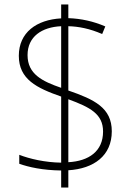

<svg xmlns="http://www.w3.org/2000/svg" viewBox="-20 -779 610 857"><path d="M253 -18V58H285V-19C399 -26 479 -84 479 -193C479 -298 401 -335 285 -375V-662C330 -661 382 -651 436 -627L450 -661C397 -684 342 -696 285 -698V-759H253V-697C143 -691 64 -634 64 -530C64 -425 144 -386 253 -348V-53C181 -54 112 -70 66 -88V-48C108 -33 171 -19 253 -18ZM253 -662V-387C169 -416 103 -448 103 -533C103 -616 167 -658 253 -662ZM285 -55V-336C383 -300 440 -270 440 -192C440 -104 377 -60 285 -55Z"/></svg>

Font: Noto Sans Malayalam ExtraLight
Style: Regular
Weight: 200
Designer: Jelle Bosma - Monotype Design Team
Foundry: Monotype Imaging Inc.
Version: Version 2.104